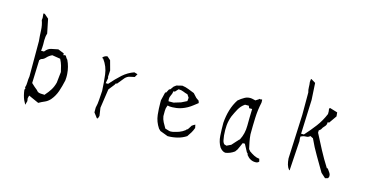

<svg xmlns="http://www.w3.org/2000/svg" viewBox="-74 -1017 2654 1387"><g transform="rotate(15 1253.0 -323.0)"><path d="M176.3 -420.9 175.8 -451.7Q175.8 -480 183.6 -503.4L162.1 -609.4L129.9 -637.2H119.6L122.6 -604.5L120.6 -587.9Q133.3 -554.2 134.8 -513.7Q136.2 -473.1 140.1 -435.1V-171.4Q136.2 -149.9 136.2 -127Q136.2 -104 129.9 -87.4L134.3 -79.1L129.4 -69.8Q134.3 -27.3 147.9 3.9Q154.8 19 163.6 33.7L171.4 4.4L168.5 -16.1L173.8 -37.6L250.5 -3.4Q272 -16.1 293.5 -24.9Q314.9 -33.7 333.5 -53.7Q360.8 -85.9 374.5 -125.5Q388.2 -166 397.9 -210.9Q399.4 -226.1 399.4 -234.1Q399.4 -242.2 399.4 -246.8Q399.4 -251.5 398.9 -259.3Q395.5 -312 373 -358.9Q363.8 -367.2 357.4 -380.4Q356 -382.8 354.2 -384.5Q352.5 -386.2 350.1 -386.2Q347.7 -386.2 345.7 -385.7L336.4 -382.8V-396.5L291 -414.6Q264.2 -409.7 239.7 -404.3Q216.8 -399.4 197.3 -375.5L194.8 -372.6H173.3Q176.3 -399.9 176.3 -420.9ZM184.1 -306.2V-313.5L189.5 -314.9Q207 -318.8 220.7 -334Q236.8 -351.6 257.8 -361.3L259.8 -362.3L321.3 -352.5Q334 -328.1 340.1 -306.2Q346.2 -284.2 351.1 -261.2L342.3 -179.7Q334 -147.5 318.8 -123.3Q303.7 -99.1 284.2 -77.6L280.3 -71.8H276.4Q260.3 -71.8 251.2 -72.8Q242.2 -73.7 239 -74.5Q235.8 -75.2 232.9 -76.7Q223.6 -81.1 217.3 -90.8L196.3 -107.9L171.4 -130.9L177.7 -306.2Z M756.3 -284.7H764.2Q805.2 -335.4 806.6 -336.9Q822.8 -354 842.8 -357.4Q860.8 -360.4 876 -364.7L889.2 -387.7V-389.2L864.3 -396.5Q818.4 -380.4 780.8 -347.2Q741.7 -312 702.6 -267.1H684.6L691.9 -307.1L689 -316.4L691.9 -364.3L672.4 -435.5L647.5 -457.5Q637.2 -457 629.4 -453.1Q619.1 -447.8 613.8 -440.9V-436L620.6 -434.1L622.1 -432.1Q657.2 -384.8 664.3 -326.9Q671.4 -269 674.3 -206.1Q671.4 -173.3 669.9 -140.6Q668.5 -107.9 660.6 -78.1V-42.5L688 -6.3H695.8L702.6 -26.9L693.8 -85.9L714.8 -228.5L749.5 -272.5Z M1342.8 -98.1H1336.9L1334 -91.3Q1311 -73.7 1289.6 -65.9Q1268.6 -58.6 1245.6 -53.2Q1236.3 -51.3 1228 -51.3Q1219.7 -51.3 1210.7 -54.4Q1201.7 -57.6 1185.5 -62Q1172.4 -83.5 1162.4 -103Q1152.3 -122.6 1148.9 -145V-184.1Q1148.9 -204.6 1156.2 -221.7L1158.7 -227.1L1173.8 -224.1Q1181.6 -223.6 1193.6 -223.6Q1205.6 -223.6 1224.4 -226.1Q1243.2 -228.5 1263.2 -235.4Q1304.2 -249.5 1340.3 -278.3L1371.1 -302.2L1365.7 -318.8L1344.7 -333.5L1317.9 -362.8Q1294.4 -371.6 1272 -380.9Q1249.5 -390.1 1224.1 -393.1L1182.1 -382.8L1164.6 -369.6L1147.5 -345.7L1138.2 -341.8L1123.5 -314H1119.1H1117.2L1102.1 -251Q1102.1 -243.2 1102.1 -235.8Q1102.1 -187.5 1106.9 -143.6Q1112.3 -93.8 1141.6 -49.8L1156.2 -35.6L1215.3 -13.2Q1253.4 -13.2 1288.8 -22.2Q1324.2 -31.2 1353 -50.3Q1366.2 -68.8 1375.7 -85Q1385.3 -101.1 1392.6 -121.6L1387.7 -145.5L1376 -139.2L1363.8 -130.9L1355.5 -117.2ZM1194.3 -258.3H1157.2L1155.8 -264.2Q1154.8 -270 1154.8 -274.9Q1154.8 -290 1162.1 -303.5Q1169.4 -316.9 1171.4 -331.1L1172.4 -337.4H1183.1L1204.6 -360.8H1208Q1225.1 -360.8 1241.7 -354Q1256.3 -347.7 1275.9 -342.3L1290.5 -320.3L1288.1 -294.9L1247.1 -274.4Z M1815.9 -64.5V-69.8L1809.1 -73.2Q1803.2 -99.1 1797.9 -126.2Q1792.5 -153.3 1790.5 -181.2V-181.6Q1790.5 -244.1 1793 -304.4Q1795.4 -364.7 1808.1 -421.9V-439Q1808.1 -442.9 1806.6 -445.8L1793.9 -443.4L1789.1 -445.8L1783.2 -440.9L1761.2 -426.8L1733.9 -433.1Q1727.5 -434.1 1721.2 -434.1Q1699.7 -434.1 1681.6 -424.3Q1657.7 -411.1 1636.2 -392.6Q1610.8 -354 1597.2 -308.6Q1583.5 -263.2 1579.6 -210.4Q1579.6 -161.1 1582.5 -114Q1585.4 -66.9 1607.4 -31.7Q1616.7 -20 1627.9 -12.7Q1638.7 -5.4 1650.9 -5.4Q1667.5 -8.3 1683.3 -14.6Q1699.2 -21 1715.3 -32.7L1729 -51.8L1752.9 -105H1764.6H1769L1798.8 -48.8L1806.2 -42L1809.6 -30.8Q1836.4 4.4 1876 4.4Q1885.3 4.4 1891.1 2Q1897.5 -0.5 1902.8 -6.8L1897.5 -26.9Q1877.4 -28.3 1857.7 -38.3Q1837.9 -48.3 1815.9 -64.5ZM1607.9 -124Q1606 -146 1606 -165Q1606 -184.1 1607.4 -200.2Q1610.8 -235.8 1624 -270.5Q1637.2 -300.3 1652.8 -328.6Q1669.4 -358.4 1695.3 -376L1696.8 -377.4H1725.6L1732.4 -360.8H1754.9Q1752.4 -294.9 1752.4 -235.4Q1752.4 -175.8 1727.1 -127.4L1725.1 -123.5H1721.2V-122.1L1676.3 -72.3L1644 -56.6L1627 -62L1625.5 -63.5Q1615.2 -74.7 1612.8 -92.3Q1610.8 -107.4 1607.9 -124Z M2106.9 -657.2Q2109.9 -638.7 2109.9 -618.7Q2109.9 -599.6 2115.7 -581.1V-413.1L2101.1 -84Q2103 -58.6 2108.6 -38.8Q2114.3 -19 2127 -3.4L2130.9 -3.9L2145 -224.6L2143.1 -242.7V-258.3L2147 -260.3Q2163.1 -269 2182.6 -269Q2197.8 -269 2208 -277.8L2211.9 -281.2L2233.9 -270Q2261.2 -209.5 2294.2 -154.3Q2327.1 -99.1 2358.4 -44.9L2392.6 -14.2L2413.6 -20L2418.9 -30.8Q2419.4 -35.2 2419.4 -39.1Q2419.4 -51.8 2412.1 -61Q2401.9 -74.2 2393.6 -87.4H2386.7Q2349.1 -146.5 2318.8 -203.9Q2288.6 -261.2 2259.3 -318.4V-335.4L2273.4 -347.2Q2280.8 -363.3 2294.4 -376.5Q2305.2 -387.2 2306.2 -402.8L2306.6 -409.7H2317.4L2357.4 -466.8L2354.5 -496.1L2297.9 -513.2H2294.9L2291 -504.9L2293.5 -487.8V-467.3Q2271 -413.1 2237.1 -368.2Q2203.1 -323.2 2163.6 -279.8H2142.6L2152.8 -535.2L2145.5 -660.6L2113.3 -680.2H2109.4Z"/></g></svg>

Font: Bakudai
Style: ExtraLight
Weight: 200
Version: Version 1.48